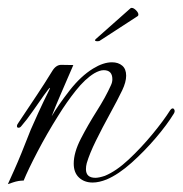

<svg xmlns="http://www.w3.org/2000/svg" viewBox="-21 -455 463 487"><path d="M-1 12Q-1 12 15 -23.5Q31 -59 57 -126Q79 -176 90 -198.5Q101 -221 104 -227Q107 -233 105 -232Q103 -231 90.5 -213.5Q78 -196 62.5 -173.5Q47 -151 33 -135Q30 -131 26 -131Q22 -131 22 -135Q22 -139 26 -144Q54 -186 73 -214.5Q92 -243 111 -274Q121 -291 135 -290.5Q149 -290 165 -290Q161 -281 152 -260Q143 -239 131.5 -212.5Q120 -186 110 -160Q127 -189 155.5 -225.5Q184 -262 215 -281Q241 -297 263 -297Q279 -297 289 -288.5Q299 -280 299 -263Q299 -247 289 -226Q277 -201 258 -166.5Q239 -132 222.5 -98.5Q206 -65 199 -41Q198 -37 197.5 -33.5Q197 -30 197 -26Q197 -4 221 -4Q230 -4 245 -9Q274 -21 305.5 -50.5Q337 -80 365.5 -114.5Q394 -149 411 -176Q414 -180 417 -180Q420 -180 421.5 -176Q423 -172 420 -167Q403 -139 374 -105Q345 -71 312.5 -42Q280 -13 250 0Q240 4 231 6Q222 8 214 8Q193 8 179.5 -4.5Q166 -17 166 -40Q166 -68 184 -103Q202 -138 224.5 -173.5Q247 -209 260 -238Q264 -246 264 -254Q264 -277 242 -277Q232 -277 218 -269Q195 -255 171.5 -225.5Q148 -196 127 -162Q98 -116 74 -70Q50 -24 39 3Q26 3 12.5 7.5Q-1 12 -1 12ZM231 -351Q227 -350 223.5 -350.5Q220 -351 220 -353Q220 -354 222 -356L310 -434Q311 -435 313 -435Q318 -435 324 -429Q330 -423 330 -418Q330 -415 328 -414Z"/></svg>

Font: Gwendolyn
Style: Regular
Weight: 400
Designer: Robert E. Leuschke
Foundry: Robert E. Leuschke
Version: Version 1.010; ttfautohint (v1.8.3)